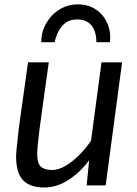

<svg xmlns="http://www.w3.org/2000/svg" viewBox="-20 -839 619 869"><path d="M180.6 9.6Q116.2 9.6 84.6 -23.1Q52.9 -55.9 52.9 -130.3Q52.9 -144.4 56.4 -177.7Q59.8 -211.1 64.8 -255.1Q70.1 -295.3 77.1 -345Q84.1 -394.6 91.8 -448.9Q99.4 -503.2 106.9 -557H200.8Q196.6 -526.5 191.7 -491.3Q186.8 -456.1 181.7 -420.3Q176.7 -384.5 172.2 -351.9Q167.8 -319.2 164.3 -293.7Q160.8 -268.2 158.9 -254.1Q153.8 -213.9 151.1 -185.9Q148.4 -157.9 148.4 -139.1Q148.4 -100.3 164.8 -84.9Q181.1 -69.6 216 -69.6Q244.7 -69.6 277 -88.6Q309.2 -107.6 339.5 -138.2Q369.8 -168.7 392.1 -202.7L439.4 -557H532.6L458.3 0H372.2L383.5 -113.9Q343.9 -59.9 290.6 -25.1Q237.4 9.6 180.6 9.6ZM332.2 -819.2Q379.6 -819.2 414 -796Q448.4 -772.8 465.6 -734Q482.7 -695.2 478 -648H416.2Q416.2 -696.9 393.9 -724Q371.5 -751 329.1 -751Q298.2 -751 277.9 -736.5Q257.5 -722.1 245.5 -698.6Q233.4 -675.1 227.1 -648H166.9Q166.9 -694.7 189.1 -733.6Q211.4 -772.5 249 -795.9Q286.5 -819.2 332.2 -819.2Z"/></svg>

Font: Merriweather Sans Variable Regular
Style: Italic
Weight: 300
Italic angle: -8°
Designer: Eben Sorkin
Foundry: Eben Sorkin
Version: Version 2.001